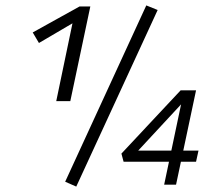

<svg xmlns="http://www.w3.org/2000/svg" viewBox="-20 -683 791 710"><path d="M188 -309 252 -616 291 -622 124 -524 101 -563 274 -659H314L240 -309ZM262 7 221 -11 521 -663 563 -646ZM429 -115 648 -349H705L631 0H587L657 -332H682L478 -112L456 -126H714L705 -85H437Z"/></svg>

Font: Ysabeau
Style: Italic
Weight: 400
Italic angle: -12°
Designer: Christian Thalmann (Catharsis Fonts)
Version: Version 2.000;gftools[0.9.27.dev2+g8671c4b]